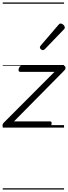

<svg xmlns="http://www.w3.org/2000/svg" viewBox="-22 -1030 548 1550"><path d="M16 0Q-1 0 -1.5 -14Q-2 -28 7 -38L418 -450H141Q133 -450 129.5 -456Q126 -462 129 -475Q133 -487 139.5 -493.5Q146 -500 154 -500H489Q500 -500 504 -493.5Q508 -487 506.5 -478Q505 -469 497 -461L91 -50H382Q391 -50 393.5 -44Q396 -38 393 -23Q390 -12 384 -6Q378 0 368 0ZM323 -625Q317 -625 308.5 -632Q300 -639 300 -646Q300 -650 301.5 -654Q303 -658 307 -663L448 -827Q453 -834 457.5 -837Q462 -840 468 -840Q474 -840 482.5 -835Q491 -830 496 -822.5Q501 -815 501 -808Q501 -803 499.5 -799.5Q498 -796 493 -792L341 -634Q332 -625 323 -625ZM0 490H495V500H0ZM0 -20H495V0H0ZM0 -505H495V-500H0ZM0 -1010H495V-1000H0Z"/></svg>

Font: Playwrite AU QLD Guides
Style: Regular
Weight: 400
Designer: Veronika Burian, José Scaglione
Foundry: TypeTogether
Version: Version 1.003